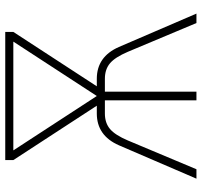

<svg xmlns="http://www.w3.org/2000/svg" viewBox="-38 -712 750 713"><g transform="rotate(-90 336.5 -355.0)"><path d="M30 0 154 -288Q190 -370 272 -370H301L99 -680V-710H575V-680L373 -370H401Q483 -370 519 -288L643 0H608L501 -255Q481 -302 458.5 -321Q436 -340 401 -340H353V0H321V-340H272Q237 -340 214.5 -321Q192 -302 172 -255L65 0ZM135 -680 337 -370 539 -680Z"/></g></svg>

Font: Geist Thin
Style: Regular
Weight: 400
Designer: Basement.studio, Andrés Briganti, Mateo Zaragoza
Foundry: Basement.studio, Vercel, Andrés Briganti, Guido Ferreyra, Mateo Zaragoza
Version: Version 1.401